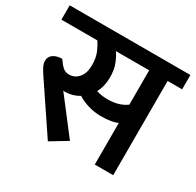

<svg xmlns="http://www.w3.org/2000/svg" viewBox="-153 -796 993 974"><g transform="rotate(30 343.5 -309.5)"><path d="M335 -41 239 17 52 -261Q36 -285 29 -300.5Q22 -316 22 -330Q22 -355 42 -368.5Q62 -382 93 -382L111 -358Q122 -344 134 -337Q146 -330 163 -330Q195 -330 217.5 -356Q240 -382 240 -430Q240 -472 227 -502.5Q214 -533 200 -552H-10V-636H697V-552H612V0H504V-244Q488 -236 464 -232Q440 -228 405 -228Q370 -228 333 -239Q296 -250 270 -267Q232 -244 188 -244Q182 -244 178 -245ZM392 -319Q431 -319 458.5 -328Q486 -337 504 -351V-552H309Q322 -535 336 -501.5Q350 -468 350 -421Q350 -368 328 -329Q357 -319 392 -319Z"/></g></svg>

Font: Ek Mukta SemiBold
Style: Regular
Weight: 600
Designer: Girish Dalvi and Yashodeep Gholap
Foundry: Ek Type
Version: Version 2.538;PS 1.002;hotconv 16.6.51;makeotf.lib2.5.65220;